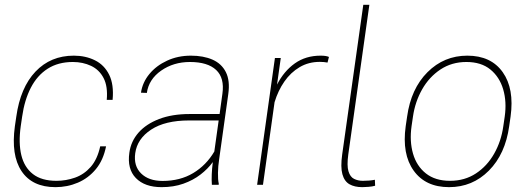

<svg xmlns="http://www.w3.org/2000/svg" viewBox="-20 -770 2203 800"><path d="M397.5 -160.2H421.9Q410.6 -103 379.6 -65.4Q348.6 -27.8 304.7 -9Q260.7 9.8 211.4 9.8Q114.3 9.8 69.8 -56.9Q25.4 -123.5 42 -244.1L47.9 -284.2Q64.9 -405.3 127.9 -471.7Q190.9 -538.1 287.6 -538.1Q336.4 -538.1 375.5 -518.8Q414.6 -499.5 434.8 -458.7Q455.1 -418 449.2 -354H424.8Q429.7 -410.2 411.6 -444.8Q393.6 -479.5 359.4 -495.6Q325.2 -511.7 283.7 -511.7Q222.2 -511.7 178.5 -483.6Q134.8 -455.6 108.4 -404.3Q82 -353 72.3 -284.2L66.4 -244.1Q56.6 -174.8 68.8 -123.8Q81.1 -72.8 117.2 -44.7Q153.3 -16.6 215.3 -16.6Q254.9 -16.6 292.5 -29.8Q330.1 -43 357.9 -74.5Q385.7 -106 397.5 -160.2Z M893.1 -106.4Q888.7 -78.1 888.2 -49.8Q887.7 -21.5 891.6 -4.4L891.1 0H862.8Q859.9 -40.5 866.7 -94.7Q846.2 -66.4 815.4 -42.7Q784.7 -19 744.1 -4.6Q703.6 9.8 653.3 9.8Q583 9.8 546.1 -28.1Q509.3 -65.9 519 -133.8Q525.4 -181.2 557.1 -217.3Q588.9 -253.4 643.1 -274.2Q697.3 -294.9 770 -294.9H895L906.7 -379.4Q916 -445.3 880.6 -478.5Q845.2 -511.7 771.5 -511.7Q703.1 -511.7 651.6 -475.8Q600.1 -439.9 591.8 -382.8L567.4 -383.8Q573.7 -426.8 602.5 -461.7Q631.3 -496.6 676.3 -517.3Q721.2 -538.1 775.4 -538.1Q827.6 -538.1 865.5 -521.5Q903.3 -504.9 921.1 -469.5Q939 -434.1 931.2 -378.4ZM657.2 -16.1Q730.5 -16.1 784.9 -48.8Q839.4 -81.5 873 -138.7L891.1 -268.1H767.6Q668 -268.1 609.9 -230Q551.8 -191.9 543.5 -131.8Q536.1 -78.6 567.9 -47.4Q599.6 -16.1 657.2 -16.1Z M1315.9 -538.1Q1339.4 -538.1 1350.6 -532.7L1344.7 -509.3Q1329.6 -512.2 1312.5 -512.2Q1265.6 -512.2 1228.5 -490.2Q1191.4 -468.3 1165 -430.4Q1138.7 -392.6 1124 -344.2L1075.7 0H1051.3L1125.5 -528.3H1149.9L1134.3 -417.5Q1163.1 -473.6 1208.5 -505.9Q1253.9 -538.1 1315.9 -538.1Z M1519 -750 1431.2 -126.5Q1424.8 -80.1 1431.9 -56.4Q1439 -32.7 1455.3 -24.7Q1471.7 -16.6 1491.7 -16.6Q1520.5 -16.6 1542 -21L1543 3.9Q1531.7 7.3 1515.6 8.5Q1499.5 9.8 1489.7 9.8Q1457.5 9.8 1436.3 -2.2Q1415 -14.2 1406.7 -43.9Q1398.4 -73.7 1405.8 -126.5L1493.7 -750Z M1676.3 -284.2Q1692.4 -400.4 1761.2 -469.2Q1830.1 -538.1 1927.2 -538.1Q2025.9 -538.1 2074.7 -469.2Q2123.5 -400.4 2107.4 -284.2L2101.6 -244.1Q2085.4 -127.9 2017.1 -59.1Q1948.7 9.8 1851.1 9.8Q1752.9 9.8 1703.6 -59.1Q1654.3 -127.9 1670.4 -244.1ZM1694.8 -244.1Q1686 -181.6 1700.9 -129.9Q1715.8 -78.1 1754.6 -47.4Q1793.5 -16.6 1855 -16.6Q1916.5 -16.6 1963.1 -47.4Q2009.8 -78.1 2039.1 -129.9Q2068.4 -181.6 2077.1 -244.1L2083 -284.2Q2091.8 -345.7 2076.7 -397.5Q2061.5 -449.2 2023.2 -480.5Q1984.9 -511.7 1923.3 -511.7Q1862.3 -511.7 1815.2 -480.5Q1768.1 -449.2 1738.8 -397.5Q1709.5 -345.7 1700.7 -284.2Z"/></svg>

Font: Robert Sans Thin
Style: Italic
Weight: 100
Italic angle: -8°
Designer: Christian Robertson (extended by Adam Twardoch)
Foundry: Google
Version: Version 12.135;April 2, 2019;FontCreator 11.5.0.2425 64-bit;